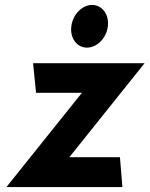

<svg xmlns="http://www.w3.org/2000/svg" viewBox="-20 -748 606 778"><path d="M269 -641C263 -593 292 -555 332 -555C373 -555 411 -593 417 -641C423 -689 394 -728 353 -728C313 -728 275 -690 269 -641ZM476 10 466 -111H261L566 -492H114L126 -372H312L6 10Z"/></svg>

Font: Bluebird
Style: SfBdNrwObl
Weight: 700
Designer: Jasper
Foundry: Cannot Into Space Fonts
Version: Version 0.98